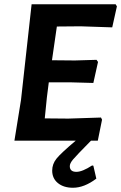

<svg xmlns="http://www.w3.org/2000/svg" viewBox="-20 -663 571 905"><path d="M324 222Q280 222 253 200Q226 178 226 141Q226 110 246.5 84.5Q267 59 337 0H48L79 -192L129 -643H525L531 -633L509 -534L360 -539L248 -538L225 -379L333 -378L435 -381L442 -371L420 -272L310 -275H210L201 -204L191 -105L302 -104L456 -109L461 -99L441 0H409Q339 71 324 89Q309 107 309 120Q309 147 340 147Q368 147 414 117L420 118L434 179Q377 222 324 222Z"/></svg>

Font: Alegreya Sans SC
Style: Bold Italic
Weight: 700
Italic angle: -7°
Designer: Juan Pablo del Peral
Foundry: Huerta Tipografica
Version: Version 2.007